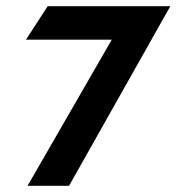

<svg xmlns="http://www.w3.org/2000/svg" viewBox="-20 -600 570 620"><path d="M64 -472H341L69 0H203L530 -580H134Z"/></svg>

Font: Charger Pro
Style: UltraNarObl
Weight: 900
Designer: Jasper
Foundry: Cannot Into Space Fonts
Version: Version 1.09